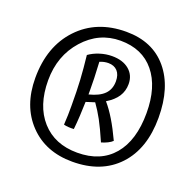

<svg xmlns="http://www.w3.org/2000/svg" viewBox="-126 -831 999 983"><g transform="rotate(20 373.5 -339.0)"><path d="M400 -699Q544 -699 624.5 -603Q705 -507 705 -341Q705 -172 614.5 -75.5Q524 21 366 21Q220 21 131 -72Q42 -165 42 -318Q42 -490 140.5 -594.5Q239 -699 400 -699ZM108 -329Q108 -191 179.5 -111Q251 -31 374 -31Q501 -31 570 -112.5Q639 -194 639 -343Q639 -485 573 -565.5Q507 -646 388 -646Q271 -646 189.5 -554.5Q108 -463 108 -329ZM530 -152Q521 -143 505 -135Q489 -127 471 -122Q441 -191 419.5 -230.5Q398 -270 373 -305Q354 -299 344.5 -296Q335 -293 326 -290Q325 -252 323 -214Q321 -176 317 -139Q303 -138 288 -139Q273 -140 262 -143Q264 -172 264.5 -195.5Q265 -219 265 -245Q265 -328 261.5 -387.5Q258 -447 250 -518Q275 -536 308 -546.5Q341 -557 374 -557Q433 -557 467.5 -528Q502 -499 502 -451Q502 -413 482.5 -383Q463 -353 423 -329Q450 -298 476.5 -254Q503 -210 530 -152ZM322 -507Q325 -454 326 -420Q327 -386 327 -355Q327 -349 327 -343Q327 -337 327 -331Q383 -345 409.5 -372Q436 -399 436 -442Q436 -478 418 -497.5Q400 -517 368 -517Q357 -517 345 -514.5Q333 -512 322 -507Z"/></g></svg>

Font: Atma
Style: Regular
Weight: 400
Designer: Gregori Vincens, Jeremie Hornus, Riccardo Olocco, Yoann Minet.
Foundry: black foundry
Version: Version 1.102;PS 1.100;hotconv 1.0.86;makeotf.lib2.5.63406